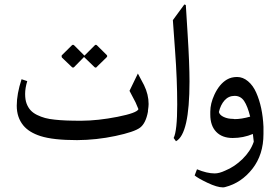

<svg xmlns="http://www.w3.org/2000/svg" viewBox="-20 -603 1225 839"><path d="M392.6 -310.1 347.2 -354 304.2 -310.1Q299.3 -305.2 293.9 -310.1L250.5 -351.6Q247.6 -358.9 250.5 -361.8L293.9 -404.8Q298.8 -409.7 304.2 -404.8L349.1 -359.9L394 -404.8Q398.9 -409.7 403.8 -404.8L445.8 -363.3Q451.2 -357.9 445.8 -352.5L402.3 -310.1Q401.4 -307.6 398.2 -307.6Q395 -307.6 392.6 -310.1ZM74.2 -256.8 99.1 -248.5Q89.8 -218.3 89.8 -192.6Q89.8 -167 96.4 -149.9Q103 -132.8 113.8 -121.1Q124.5 -109.4 141.8 -100.8Q159.2 -92.3 177.2 -87.4Q195.3 -82.5 219.7 -80.1Q262.7 -75.2 335.4 -75.4Q408.2 -75.7 493.4 -92.5Q578.6 -109.4 585 -126Q578.6 -142.6 572.3 -155.8L545.9 -206.1L582.5 -281.7L609.4 -231Q629.4 -189.9 629.4 -148.4Q629.4 -138.7 626.5 -119.1V-115.2Q617.2 -64.5 592.3 -45.4Q567.4 -26.4 484.4 -8.8Q401.4 8.8 316.9 9.3Q212.4 9.3 157.2 -8.3Q106.9 -24.4 82 -54.7Q53.2 -89.8 53.2 -141.1Q53.2 -192.4 74.2 -256.8Z M808.1 -246.6Q808.1 -17.1 749 14.2L738.8 0Q754.4 -31.2 754.4 -146.5Q754.4 -254.9 745.1 -379.9Q735.8 -504.9 735.4 -515.1L785.6 -583.5L792 -581.1Q792 -580.6 800 -452.1Q808.1 -323.7 808.1 -246.6Z M999 -83.5 1005.9 -82.5Q1034.7 -82.5 1073.2 -93.3Q1062 -138.7 1046.9 -161.4Q1031.7 -184.1 1005.4 -184.1Q979 -184.1 961.4 -164.6Q943.8 -145 936.5 -113.3Q939.9 -100.1 957.8 -91.8Q975.6 -83.5 999 -83.5ZM918 154.8Q938 154.8 963.9 142.6Q1004.9 126 1039.8 91.8Q1074.7 57.6 1088.4 17.6Q1088.4 16.1 1088.9 15.6Q1088.4 9.8 1086.9 -1Q1085.4 -11.7 1085 -17.6Q1043 0 996.8 0Q950.7 0 924.8 -26.9Q898.9 -53.7 898.9 -102.5V-115.2Q898.9 -150.4 917 -189.5Q938.5 -235.8 971.7 -255.4Q990.7 -266.6 1016.1 -266.6Q1041.5 -266.6 1063.7 -248Q1085.9 -229.5 1099.6 -198.2Q1127.4 -135.7 1131.3 -49.3V-17.6Q1131.3 72.8 1083 134.5Q1034.7 196.3 963.9 214.4Q959 215.8 954.1 215.8Q928.7 215.8 886.7 195.8Q844.7 175.8 830.6 163.6L840.8 136.7Q884.3 154.8 918 154.8Z"/></svg>

Font: Farbod
Style: Regular
Weight: 400
Designer: Mohammad Saleh Souzanchi
Foundry: http://font-store.ir
Version: Version:3.2.5;RFB:1.2.5;Building:2016-06-12 13:21:07.028780